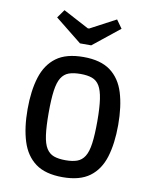

<svg xmlns="http://www.w3.org/2000/svg" viewBox="-90 -879 768 960"><g transform="rotate(10 293.5 -399.0)"><path d="M294 13Q206 13 156 -24Q106 -61 84.5 -129.5Q63 -198 63 -292Q63 -386 84.5 -454.5Q106 -523 156 -560Q206 -597 294 -597Q381 -597 431 -560Q481 -523 502 -454.5Q523 -386 523 -292Q523 -198 502 -129.5Q481 -61 431 -24Q381 13 294 13ZM294 -73Q329 -73 352.5 -81.5Q376 -90 390.5 -113Q405 -136 411 -179.5Q417 -223 417 -292Q417 -361 410.5 -404.5Q404 -448 390 -471Q376 -494 352.5 -502.5Q329 -511 294 -511Q258 -511 234.5 -502.5Q211 -494 196.5 -471Q182 -448 176 -404.5Q170 -361 170 -292Q170 -223 176 -179.5Q182 -136 196.5 -113Q211 -90 234.5 -81.5Q258 -73 294 -73ZM264 -661 129 -769 159 -811 289 -742H296L426 -811L456 -769L321 -661Z"/></g></svg>

Font: Ruda SemiBold
Style: Regular
Weight: 600
Designer: Mariela Monsalve and Angelina Sanchez
Foundry: Mariela Monsalve and Angelina Sanchez
Version: Version 2.001